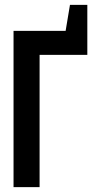

<svg xmlns="http://www.w3.org/2000/svg" viewBox="-20 -770 433 790"><path d="M267.9 -750H339.3V-544.3H142.9V0H35.7V-642.9H250Z"/></svg>

Font: Aire Exterior
Style: Regular
Weight: 400
Width: 4
Designer: Jayvee Enaguas (HarvettFox96)
Version: 20190503.02